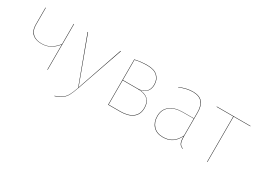

<svg xmlns="http://www.w3.org/2000/svg" viewBox="-46 -1109 2497 1879"><g transform="rotate(30 1203.0 -169.0)"><path d="M397 -517V0H393V-284Q360 -241 317 -215.5Q274 -190 213 -190Q148 -190 111 -224Q74 -258 74 -322V-517H78V-322Q78 -261 114 -227Q150 -193 214 -193Q275 -193 317.5 -219.5Q360 -246 393 -289V-517Z M748 0Q726 63 708.5 96.5Q691 130 662 152.5Q633 175 582 190V186Q632 171 660 149.5Q688 128 705.5 95.5Q723 63 745 0H742L550 -517H555L745 -2L922 -517H927Z M1406 -150Q1406 -76 1356 -38Q1306 0 1217 0H1080V-512Q1153 -528 1220 -528Q1300 -528 1338 -491Q1376 -454 1376 -396Q1376 -344 1347 -313.5Q1318 -283 1268 -280Q1336 -279 1371 -245.5Q1406 -212 1406 -150ZM1084 -509V-282H1253Q1310 -282 1341 -312Q1372 -342 1372 -396Q1372 -452 1335.5 -488Q1299 -524 1220 -524Q1150 -524 1084 -509ZM1402 -150Q1402 -278 1256 -278H1084V-4H1217Q1304 -4 1353 -41Q1402 -78 1402 -150Z M1930 6 1928 9Q1897 -1 1885.5 -25.5Q1874 -50 1874 -103Q1847 -47 1805 -19Q1763 9 1701 9Q1630 9 1590.5 -33.5Q1551 -76 1551 -145Q1551 -220 1604 -262Q1657 -304 1750 -304H1874V-372Q1874 -446 1841.5 -484.5Q1809 -523 1735 -523Q1670 -523 1589 -490L1587 -493Q1668 -527 1735 -527Q1811 -527 1844.5 -487.5Q1878 -448 1878 -372V-110Q1878 -54 1888.5 -29Q1899 -4 1930 6ZM1874 -110V-301H1751Q1659 -301 1607 -260Q1555 -219 1555 -145Q1555 -78 1593.5 -36.5Q1632 5 1701 5Q1764 5 1805 -23.5Q1846 -52 1874 -110Z M2391 -513H2202V0H2198V-513H2010V-517H2391Z"/></g></svg>

Font: FiraGO Four
Style: Regular
Weight: 100
Designer: bBox Type
Foundry: bBox Type GmbH
Version: Version 1.001